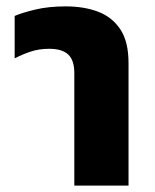

<svg xmlns="http://www.w3.org/2000/svg" viewBox="-20 -582 487 602"><path d="M213 0V-353Q213 -393 194 -411Q175 -429 134 -429Q102 -429 75.5 -420Q49 -411 26 -399V-532Q49 -542 90.5 -552Q132 -562 186 -562Q243 -562 287 -545.5Q331 -529 357 -490.5Q383 -452 383 -384V0Z"/></svg>

Font: Noto Sans Thai ExtraBold
Style: Regular
Weight: 800
Version: Version 2.001